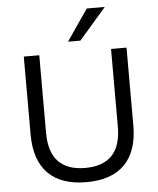

<svg xmlns="http://www.w3.org/2000/svg" viewBox="-61 -989 865 1050"><g transform="rotate(-5 371.0 -464.0)"><path d="M371 9Q233 9 161 -63.5Q89 -136 89 -277V-705H174V-279Q174 -172 224.5 -120.5Q275 -69 371 -69Q468 -69 518 -120.5Q568 -172 568 -279V-705H653V-277Q653 -136 581 -63.5Q509 9 371 9ZM337 -765 455 -937H554L405 -765Z"/></g></svg>

Font: Nunito Sans 10pt
Style: Regular
Weight: 400
Designer: Vernon Adams
Foundry: Vernon Adams
Version: Version 3.101;gftools[0.9.27]